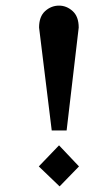

<svg xmlns="http://www.w3.org/2000/svg" viewBox="-20 -657 379 683"><path d="M217 -193H164L119 -559Q119 -598 140.5 -617.5Q162 -637 190 -637Q217 -637 238.5 -617.5Q260 -598 260 -559ZM192 6 118 -65 190 -140 261 -65Z"/></svg>

Font: Narnoor SemiBold
Style: Regular
Weight: 600
Designer: S. Sridhar Murthy
Foundry: SIL International
Version: Version 3.000